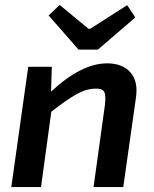

<svg xmlns="http://www.w3.org/2000/svg" viewBox="-20 -762 627 782"><path d="M300 -560 178 -699 223 -742 340 -645H348L498 -741L531 -691L379 -560ZM191 -490 188 -389Q312 -504 416 -504Q478 -504 510.5 -468Q543 -432 534 -366L482 0H361L407 -332Q412 -373 404.5 -387.5Q397 -402 371 -401Q333 -401 293 -379Q253 -357 189 -307L147 0H26L95 -490Z"/></svg>

Font: Exo 2.0 Semi Bold
Style: Italic
Weight: 600
Italic angle: -8°
Designer: Natanael Gama
Version: Version 1.001;PS 001.001;hotconv 1.0.70;makeotf.lib2.5.58329